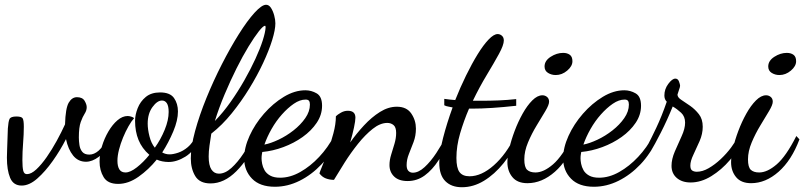

<svg xmlns="http://www.w3.org/2000/svg" viewBox="-20 -740 3376 806"><path d="M71 39Q36 39 22.5 6.5Q9 -26 9 -78Q9 -86 10 -114.5Q11 -143 13 -201Q15 -230 20 -240.5Q25 -251 49 -251Q71 -251 75.5 -242.5Q80 -234 80 -208Q80 -177 77 -139.5Q74 -102 74 -68Q74 -38 77.5 -23.5Q81 -9 93 -9Q111 -9 132.5 -29Q154 -49 176 -80.5Q198 -112 218 -148.5Q238 -185 253 -218Q255 -286 268.5 -309Q282 -332 303 -332Q326 -332 335 -317Q344 -302 344 -290Q344 -276 335.5 -263Q327 -250 319 -228Q311 -206 311 -163Q311 -148 313.5 -131Q316 -114 325.5 -102.5Q335 -91 355 -91Q375 -91 394 -107.5Q413 -124 433 -165L445 -155Q422 -102 394.5 -81.5Q367 -61 341 -61Q308 -61 287 -87Q266 -113 257 -156Q233 -109 201.5 -64.5Q170 -20 136.5 9.5Q103 39 71 39Z M476 32Q432 32 415 3.5Q398 -25 398 -61Q398 -93 408 -126Q418 -159 435 -188Q452 -217 473 -235Q494 -253 516 -253Q522 -253 530.5 -250.5Q539 -248 543 -244Q532 -232 519.5 -210Q507 -188 496.5 -162.5Q486 -137 479.5 -111.5Q473 -86 473 -65Q473 -42 481 -29Q489 -16 507 -16Q527 -16 554.5 -37.5Q582 -59 607 -90Q576 -117 561.5 -152.5Q547 -188 547 -233Q547 -258 558 -286Q569 -314 592 -333Q615 -352 652 -352Q694 -352 710.5 -328.5Q727 -305 727 -272Q727 -235 707.5 -188.5Q688 -142 661 -100Q675 -92 692 -92Q707 -92 728 -99Q749 -106 768.5 -122.5Q788 -139 800 -166L816 -154Q795 -105 758.5 -82.5Q722 -60 688 -60Q675 -60 662 -62.5Q649 -65 638 -70Q604 -28 561.5 2Q519 32 476 32ZM630 -120Q655 -155 671.5 -195.5Q688 -236 688 -270Q688 -295 680.5 -306.5Q673 -318 660 -318Q640 -318 620 -290.5Q600 -263 600 -221Q600 -197 607.5 -167.5Q615 -138 630 -120Z M864 30Q818 30 799.5 -1Q781 -32 781 -75Q781 -124 799 -190Q817 -256 846.5 -328.5Q876 -401 911.5 -470.5Q947 -540 982.5 -596.5Q1018 -653 1048.5 -686.5Q1079 -720 1097 -720Q1109 -720 1117.5 -707Q1126 -694 1131 -675.5Q1136 -657 1136 -642Q1136 -615 1122.5 -571.5Q1109 -528 1084.5 -475.5Q1060 -423 1026.5 -368.5Q993 -314 953 -264.5Q913 -215 867 -179Q863 -154 859.5 -129Q856 -104 856 -83Q856 -46 867.5 -28.5Q879 -11 899 -11Q925 -11 951.5 -35Q978 -59 1002 -95.5Q1026 -132 1044 -171L1065 -159Q1023 -72 972 -21Q921 30 864 30ZM882 -232Q917 -268 948 -312Q979 -356 1005.5 -402.5Q1032 -449 1052 -492.5Q1072 -536 1083 -570.5Q1094 -605 1095 -625Q1095 -629 1094 -630.5Q1093 -632 1093 -632Q1085 -632 1066.5 -608.5Q1048 -585 1023.5 -545Q999 -505 973 -453Q947 -401 923 -344Q899 -287 882 -232Z M1134 44Q1071 44 1038 10Q1005 -24 1005 -75Q1005 -120 1027.5 -169.5Q1050 -219 1088 -262.5Q1126 -306 1171.5 -333.5Q1217 -361 1262 -361Q1287 -361 1309.5 -348Q1332 -335 1332 -296Q1332 -258 1309.5 -224.5Q1287 -191 1250.5 -165Q1214 -139 1169.5 -122.5Q1125 -106 1081 -102Q1080 -96 1079 -90Q1078 -84 1078 -74Q1078 -66 1080.5 -52.5Q1083 -39 1090.5 -25.5Q1098 -12 1114 -3Q1130 6 1156 6Q1198 6 1240.5 -18Q1283 -42 1320 -81.5Q1357 -121 1382 -169L1399 -155Q1372 -95 1330 -50.5Q1288 -6 1237.5 19Q1187 44 1134 44ZM1090 -133Q1116 -138 1149 -153.5Q1182 -169 1212 -192.5Q1242 -216 1261.5 -244Q1281 -272 1281 -301Q1281 -312 1277 -317Q1273 -322 1263 -322Q1239 -322 1213.5 -304.5Q1188 -287 1163.5 -259.5Q1139 -232 1120 -198.5Q1101 -165 1090 -133Z M1691 20Q1654 20 1634.5 1Q1615 -18 1615 -47Q1615 -68 1622 -90.5Q1629 -113 1636 -136.5Q1643 -160 1643 -182Q1643 -206 1632 -215Q1621 -224 1606 -224Q1576 -224 1544.5 -199Q1513 -174 1483 -136.5Q1453 -99 1427 -58Q1401 -17 1382 15Q1364 15 1348 9Q1332 3 1321 -12Q1322 -17 1332.5 -42.5Q1343 -68 1356 -104.5Q1369 -141 1379.5 -180Q1390 -219 1390 -252Q1397 -259 1411 -267Q1425 -275 1440 -275Q1472 -275 1472 -246Q1472 -233 1466 -204.5Q1460 -176 1450 -142Q1476 -179 1508 -213.5Q1540 -248 1575 -270Q1610 -292 1646 -292Q1687 -292 1706.5 -263.5Q1726 -235 1726 -200Q1726 -170 1716 -143.5Q1706 -117 1696.5 -93.5Q1687 -70 1687 -47Q1687 -30 1694.5 -22.5Q1702 -15 1713 -15Q1737 -15 1762.5 -38.5Q1788 -62 1811.5 -97.5Q1835 -133 1853 -169L1868 -156Q1847 -107 1821 -67Q1795 -27 1763 -3.5Q1731 20 1691 20Z M1919 46Q1875 46 1849.5 20.5Q1824 -5 1824 -57Q1824 -99 1840 -161Q1856 -223 1880 -289Q1872 -291 1862.5 -292.5Q1853 -294 1845 -298V-325Q1858 -323 1868.5 -322Q1879 -321 1891 -320Q1912 -373 1936.5 -423Q1961 -473 1985 -512Q2009 -551 2031 -574Q2053 -597 2069 -597Q2079 -597 2087 -590Q2095 -583 2095 -570Q2095 -551 2074.5 -513.5Q2054 -476 2023.5 -425.5Q1993 -375 1965 -317Q1973 -317 1981.5 -317Q1990 -317 1998 -317Q2038 -317 2074 -318.5Q2110 -320 2147 -324V-296Q2092 -290 2046.5 -287Q2001 -284 1962 -284Q1959 -284 1955.5 -284Q1952 -284 1949 -284Q1927 -233 1911.5 -180Q1896 -127 1896 -77Q1896 -35 1909 -17.5Q1922 0 1951 0Q2001 0 2053 -46Q2105 -92 2143 -170L2157 -160Q2132 -102 2094 -55Q2056 -8 2011.5 19Q1967 46 1919 46Z M2194 29Q2152 29 2131 3.5Q2110 -22 2110 -59Q2110 -82 2118 -117Q2126 -152 2140.5 -190.5Q2155 -229 2174 -263Q2193 -297 2214.5 -318.5Q2236 -340 2257 -340Q2268 -340 2276.5 -333Q2285 -326 2285 -313Q2285 -300 2269.5 -274Q2254 -248 2233 -213.5Q2212 -179 2196.5 -142Q2181 -105 2181 -71Q2181 -38 2193 -27Q2205 -16 2228 -16Q2262 -16 2301.5 -50Q2341 -84 2384 -169L2397 -155Q2364 -67 2309.5 -19Q2255 29 2194 29ZM2313 -425Q2295 -425 2280.5 -434Q2266 -443 2266 -461Q2266 -485 2291.5 -501.5Q2317 -518 2344 -518Q2361 -518 2372 -510Q2383 -502 2383 -483Q2383 -462 2361 -443.5Q2339 -425 2313 -425Z M2473 44Q2410 44 2377 10Q2344 -24 2344 -75Q2344 -120 2366.5 -169.5Q2389 -219 2427 -262.5Q2465 -306 2510.5 -333.5Q2556 -361 2601 -361Q2626 -361 2648.5 -348Q2671 -335 2671 -296Q2671 -258 2648.5 -224.5Q2626 -191 2589.5 -165Q2553 -139 2508.5 -122.5Q2464 -106 2420 -102Q2419 -96 2418 -90Q2417 -84 2417 -74Q2417 -66 2419.5 -52.5Q2422 -39 2429.5 -25.5Q2437 -12 2453 -3Q2469 6 2495 6Q2537 6 2579.5 -18Q2622 -42 2659 -81.5Q2696 -121 2721 -169L2738 -155Q2711 -95 2669 -50.5Q2627 -6 2576.5 19Q2526 44 2473 44ZM2429 -133Q2455 -138 2488 -153.5Q2521 -169 2551 -192.5Q2581 -216 2600.5 -244Q2620 -272 2620 -301Q2620 -312 2616 -317Q2612 -322 2602 -322Q2578 -322 2552.5 -304.5Q2527 -287 2502.5 -259.5Q2478 -232 2459 -198.5Q2440 -165 2429 -133Z M2879 26Q2843 26 2821 7Q2799 -12 2799 -44Q2799 -72 2813 -104.5Q2827 -137 2841.5 -168.5Q2856 -200 2856 -225Q2856 -251 2839.5 -266.5Q2823 -282 2804 -293Q2781 -236 2754.5 -184Q2728 -132 2711 -104L2698 -129Q2712 -155 2735 -203.5Q2758 -252 2779 -313Q2769 -323 2769 -339Q2769 -366 2785.5 -388Q2802 -410 2815 -410Q2826 -410 2830.5 -397.5Q2835 -385 2835 -380Q2835 -375 2830 -361.5Q2825 -348 2824 -343Q2824 -331 2840.5 -320.5Q2857 -310 2877.5 -295.5Q2898 -281 2914 -260.5Q2930 -240 2930 -208Q2930 -178 2917 -148Q2904 -118 2891 -91Q2878 -64 2878 -45Q2878 -29 2886 -24Q2894 -19 2905 -19Q2929 -19 2955 -34Q2981 -49 3005.5 -72Q3030 -95 3049 -120.5Q3068 -146 3078 -167L3098 -152Q3079 -109 3044 -68Q3009 -27 2966 -0.5Q2923 26 2879 26Z M3133 29Q3091 29 3070 3.5Q3049 -22 3049 -59Q3049 -82 3057 -117Q3065 -152 3079.5 -190.5Q3094 -229 3113 -263Q3132 -297 3153.5 -318.5Q3175 -340 3196 -340Q3207 -340 3215.5 -333Q3224 -326 3224 -313Q3224 -300 3208.5 -274Q3193 -248 3172 -213.5Q3151 -179 3135.5 -142Q3120 -105 3120 -71Q3120 -38 3132 -27Q3144 -16 3167 -16Q3201 -16 3240.5 -50Q3280 -84 3323 -169L3336 -155Q3303 -67 3248.5 -19Q3194 29 3133 29ZM3252 -425Q3234 -425 3219.5 -434Q3205 -443 3205 -461Q3205 -485 3230.5 -501.5Q3256 -518 3283 -518Q3300 -518 3311 -510Q3322 -502 3322 -483Q3322 -462 3300 -443.5Q3278 -425 3252 -425Z"/></svg>

Font: Dancing Script SemiBold
Style: Regular
Weight: 600
Designer: Pablo Impallari
Foundry: Pablo Impallari
Version: Version 2.001